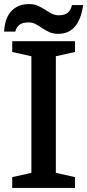

<svg xmlns="http://www.w3.org/2000/svg" viewBox="-22 -922 428 942"><path d="M252 -646V-74L346 -53V0H38V-53L132 -74V-646L38 -667V-720H346V-667ZM-2 -767Q2 -835 34.5 -868.5Q67 -902 120 -902Q146 -902 164.5 -893.5Q183 -885 199 -874.5Q215 -864 231 -855.5Q247 -847 266 -847Q296 -847 311 -860Q326 -873 331 -897H386Q366 -756 264 -756Q239 -756 220 -764.5Q201 -773 185 -784Q169 -795 153.5 -803.5Q138 -812 118 -812Q88 -812 73 -800Q58 -788 53 -767Z"/></svg>

Font: Domine SemiBold
Style: Regular
Weight: 600
Designer: Pablo Impallari, Rodrigo Fuenzalida, Brenda Gallo
Foundry: Pablo Impallari, Rodrigo Fuenzalida, Brenda Gallo
Version: Version 2.000